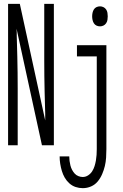

<svg xmlns="http://www.w3.org/2000/svg" viewBox="-20 -755 640 998"><path d="M22 0V-735H83L215 -129Q215 -138 215 -147Q215 -156 215 -165L212 -276Q211 -317 210.5 -358.5Q210 -400 210 -441V-735H260V0H198L66 -606Q67 -597 67 -588Q67 -579 67 -570L70 -459Q71 -418 71.5 -376.5Q72 -335 72 -294V0ZM500 -618Q490 -618 481.5 -622Q473 -626 468 -634Q463 -642 461 -651.5Q459 -661 459 -670Q459 -679 461 -688.5Q463 -698 468 -706Q473 -714 481.5 -718Q490 -722 500 -722Q509 -722 517.5 -718Q526 -714 531.5 -706Q537 -698 538.5 -688.5Q540 -679 540 -670Q540 -661 538.5 -651.5Q537 -642 531.5 -634Q526 -626 517.5 -622Q509 -618 500 -618ZM410 223Q391 223 373 217Q355 211 340.5 198Q326 185 316.5 168.5Q307 152 301.5 133.5Q296 115 293 96Q290 77 290 58H340Q340 70 341.5 81.5Q343 93 346 105Q349 117 354.5 127.5Q360 138 368 147Q376 156 387.5 160.5Q399 165 410 165Q425 165 438 156.5Q451 148 459 135.5Q467 123 471.5 108.5Q476 94 478.5 79.5Q481 65 482 50Q483 35 483 20V-462H380V-520H533V20Q533 42 531.5 64.5Q530 87 525 108Q520 129 511 150Q502 171 488 188Q474 205 453.5 214Q433 223 410 223Z"/></svg>

Font: Iosevka Custom Light Extended
Style: Regular
Weight: 300
Width: 7
Monospace: yes
Designer: Belleve Invis
Foundry: Belleve Invis
Version: Version 11.2.4; ttfautohint (v1.8.4)